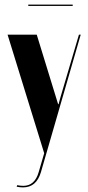

<svg xmlns="http://www.w3.org/2000/svg" viewBox="-20 -648 386 842"><path d="M298.8 -627.9V-622.1H104V-627.9ZM13.2 -496.1H141.1L234.9 -190.9H236.8L245.1 -221.2L326.2 -496.1H334L159.2 107.9Q139.2 173.8 81.1 173.8Q67.9 173.8 53.2 170.9L55.2 164.1Q69.8 167 82 167Q132.8 167 149.9 106L173.8 23.9Z"/></svg>

Font: Moniqa Black Display
Style: Regular
Weight: 900
Designer: Rajesh Rajput
Foundry: Rajesh Rajput
Version: Version 1.000